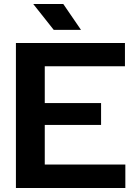

<svg xmlns="http://www.w3.org/2000/svg" viewBox="-20 -945 687 965"><path d="M60 0V-729H608V-612H205V-118H610V0ZM189 -317V-427H488V-317ZM250 -795 147 -925H298L387 -795Z"/></svg>

Font: Hubot Sans Condensed ExtraLight SemiBold
Style: Regular
Weight: 600
Version: Version 2.000